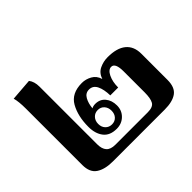

<svg xmlns="http://www.w3.org/2000/svg" viewBox="-142 -858 1068 1068"><g transform="rotate(-45 392.0 -323.5)"><path d="M67 -106V-549Q67 -606 58 -637L188 -647Q207 -623 207 -583V-130Q207 -93 223.5 -74.5Q240 -56 277 -56H532Q573 -56 585.5 -77.5Q598 -99 598 -147V-312Q598 -379 567 -379Q544 -379 528.5 -347Q513 -315 513 -270H451Q450 -318 435.5 -347.5Q421 -377 390 -377Q362 -377 347.5 -351Q333 -325 330 -289Q341 -296 358 -296Q395 -296 416.5 -270Q438 -244 438 -204Q438 -165 411.5 -139Q385 -113 345 -113Q292 -113 266.5 -146Q241 -179 241 -232Q241 -316 273.5 -373.5Q306 -431 388 -431Q418 -431 446 -415.5Q474 -400 484 -366Q496 -402 526.5 -416.5Q557 -431 591 -431Q663 -431 700 -400.5Q737 -370 737 -312V-106Q737 -47 704 -23.5Q671 0 609 0H201Q139 0 103 -24Q67 -48 67 -106ZM396 -205Q396 -230 381.5 -246Q367 -262 344 -262Q321 -262 306 -246Q291 -230 291 -205Q291 -180 306 -164.5Q321 -149 344 -149Q367 -149 381.5 -164.5Q396 -180 396 -205Z"/></g></svg>

Font: Taviraj DemiBold
Style: Regular
Weight: 600
Designer: Katatrad Team
Foundry: CadsonDemak
Version: Version 1.030